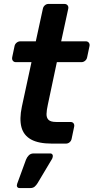

<svg xmlns="http://www.w3.org/2000/svg" viewBox="-20 -730 476 976"><path d="M244 0Q176 0 138 -21Q100 -42 89 -83.5Q78 -125 91 -187L140 -414H61Q51 -414 45.5 -421Q40 -428 42 -439L54 -496Q56 -506 64.5 -513Q73 -520 84 -520H162L198 -686Q200 -696 208 -703Q216 -710 226 -710H307Q318 -710 323.5 -703Q329 -696 327 -686L291 -520H416Q426 -520 431.5 -513Q437 -506 435 -496L423 -439Q421 -428 412.5 -421Q404 -414 394 -414H269L223 -197Q217 -170 216.5 -150.5Q216 -131 227 -120.5Q238 -110 266 -110H338Q349 -110 354 -103Q359 -96 357 -86L344 -24Q342 -14 334 -7Q326 0 315 0ZM80 226Q71 226 67.5 220Q64 214 67 205L112 82Q117 69 126.5 59.5Q136 50 151 50H235Q243 50 246.5 55.5Q250 61 248 68Q247 71 246 74.5Q245 78 242 82L171 201Q165 211 156.5 218.5Q148 226 133 226Z"/></svg>

Font: Rubik Medium
Style: Italic
Weight: 500
Italic angle: -12°
Designer: Hubert and Fischer
Foundry: Hubert and Fischer
Version: Version 2.300;gftools[0.9.30]